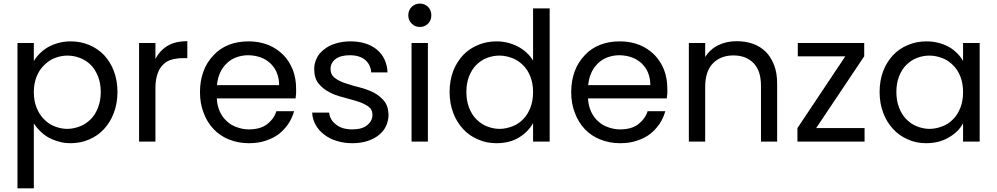

<svg xmlns="http://www.w3.org/2000/svg" viewBox="-20 -787 5541 1067"><path d="M168 -446.8Q178.2 -466.8 200.2 -488.8Q222.2 -510.7 245.1 -523.9Q271.5 -539.1 303.2 -547.9Q336.4 -557.1 373 -557.1Q427.2 -557.1 476.1 -537.1Q523.9 -516.6 558.1 -481Q594.2 -441.9 612.8 -392.1Q632.8 -338.9 632.8 -275.9Q632.8 -213.4 612.8 -160.2Q593.3 -107.9 558.1 -69.8Q523.9 -32.7 476.1 -12.2Q428.2 8.8 373 8.8Q334 8.8 304.2 -1Q272.5 -9.8 246.1 -24.9Q223.1 -38.1 201.2 -60.1Q180.7 -80.6 168 -101.1V259.8H77.1V-547.9H168ZM183.1 -189Q197.8 -151.4 224.1 -125Q250 -97.7 283.2 -85Q318.4 -70.8 354 -70.8Q387.7 -70.8 424.8 -85Q457 -97.2 484.9 -125Q509.8 -149.9 524.9 -189.9Q540 -228.5 540 -275.9Q540 -323.2 524.9 -361.8Q509.3 -401.4 484.9 -425.8Q459 -451.7 424.8 -464.8Q390.6 -478 354 -478Q318.4 -478 283.2 -463.9Q252.4 -452.1 224.1 -423.8Q197.3 -397 183.1 -360.8Q168 -322.3 168 -274.9Q168 -227.5 183.1 -189Z M752.9 -547.9H843.8V-459Q866.2 -504.4 910.6 -532.2Q954.1 -558.1 1021 -558.1V-463.9H996.6Q965.8 -463.9 935.5 -456.1Q907.2 -448.7 887.7 -429.2Q866.2 -409.2 856 -377.9Q843.8 -345.2 843.8 -297.9V0H752.9Z M1358.4 -480Q1326.7 -480 1295.4 -469.2Q1265.6 -459 1242.2 -437Q1217.8 -414.1 1204.1 -384.8Q1189.9 -354.5 1185.5 -314H1531.2Q1531.2 -352.1 1517.6 -384.8Q1505.4 -413.6 1480.5 -437Q1454.6 -459.5 1425.3 -469.2Q1392.1 -480 1358.4 -480ZM1091.3 -274.9Q1091.3 -338.9 1111.3 -392.1Q1129.9 -441.9 1167.5 -481Q1201.7 -518.1 1252.4 -538.1Q1300.3 -557.1 1362.3 -557.1Q1420.9 -557.1 1471.2 -537.1Q1518.1 -518.1 1554.2 -481.9Q1586.9 -449.2 1607.4 -398.9Q1625.5 -351.1 1625.5 -294.9V-267.1L1622.6 -240.2H1184.6Q1187.5 -197.3 1202.1 -166Q1216.8 -134.3 1241.2 -112.8Q1265.1 -90.3 1296.4 -80.1Q1329.1 -67.9 1362.3 -67.9Q1426.3 -67.9 1463.4 -96.2Q1502 -125.5 1516.1 -168.9H1614.3Q1603.5 -130.4 1582.5 -99.1Q1558.6 -64.5 1529.3 -42Q1498.5 -18.6 1455.6 -4.9Q1416.5 8.8 1362.3 8.8Q1304.7 8.8 1254.4 -11.2Q1203.6 -31.2 1168.5 -67.9Q1131.8 -106 1112.3 -158.2Q1091.3 -210.4 1091.3 -274.9Z M2139.2 -148.9Q2139.2 -116.7 2125 -85.9Q2112.8 -59.1 2085 -36.1Q2057.1 -14.2 2021 -2.9Q1983.4 8.8 1939 8.8Q1889.6 8.8 1851.1 -3.9Q1811.5 -15.6 1781.7 -39.1Q1750.5 -63 1734.9 -91.8Q1716.3 -123.5 1714.8 -161.1H1809.1Q1813.5 -120.1 1847.2 -95.2Q1880.4 -67.9 1938 -67.9Q1992.7 -67.9 2021 -91.8Q2049.8 -114.7 2049.8 -148.9Q2049.8 -179.2 2025.9 -195.8Q2002.4 -212.4 1965.8 -224.1Q1893.6 -244.6 1888.2 -246.1Q1841.8 -257.3 1810.1 -274.9Q1774.4 -293 1750 -323.2Q1726.1 -353 1726.1 -403.8Q1726.1 -433.1 1739.7 -462.9Q1752 -489.7 1780.8 -512.2Q1806.2 -533.2 1843.8 -544.9Q1882.8 -557.1 1926.8 -557.1Q2017.6 -557.1 2073.7 -512.2Q2129.4 -465.8 2133.8 -384.8H2043Q2040 -426.8 2009.8 -454.1Q1978 -480 1923.8 -480Q1873 -480 1844.7 -459Q1816.9 -437 1816.9 -403.8Q1816.9 -372.1 1840.8 -354Q1862.8 -336.4 1899.9 -324.2Q1937 -311.5 1977.1 -301.8Q2016.1 -292 2054.2 -273.9Q2089.4 -255.9 2113.8 -227.1Q2137.7 -198.7 2139.2 -148.9Z M2357.9 0H2267.1V-547.9H2357.9ZM2249 -702.1Q2249 -730 2268.1 -749Q2286.1 -767.1 2314 -767.1Q2339.4 -767.1 2358.9 -749Q2377 -729.5 2377 -702.1Q2377 -673.8 2358.9 -655.8Q2340.3 -637.2 2314 -637.2Q2285.2 -637.2 2268.1 -655.8Q2249 -673.3 2249 -702.1Z M2478.5 -275.9Q2478.5 -338.9 2498.5 -392.1Q2517.1 -440.9 2553.7 -481Q2588.9 -517.6 2636.7 -537.1Q2683.6 -557.1 2739.7 -557.1Q2802.2 -557.1 2859.4 -527.8Q2914.6 -497.1 2942.4 -450.2V-740.2H3034.7V0H2942.4V-103Q2916 -55.2 2865.7 -23.9Q2813.5 8.8 2738.8 8.8Q2682.1 8.8 2636.7 -12.2Q2588.9 -31.7 2553.7 -69.8Q2517.6 -108.9 2498.5 -160.2Q2478.5 -213.4 2478.5 -275.9ZM2571.8 -275.9Q2571.8 -227.1 2586.4 -189.9Q2601.6 -149.9 2626.5 -125Q2654.8 -96.7 2685.5 -85Q2720.7 -70.8 2756.3 -70.8Q2790.5 -70.8 2827.6 -85Q2862.3 -98.1 2887.7 -125Q2912.1 -149.4 2927.7 -189Q2942.4 -226.6 2942.4 -274.9Q2942.4 -323.2 2927.7 -360.8Q2913.1 -398.4 2887.7 -423.8Q2859.9 -451.7 2827.6 -463.9Q2790.5 -478 2756.3 -478Q2718.8 -478 2685.5 -464.8Q2653.3 -452.6 2626.5 -425.8Q2602.1 -401.4 2586.4 -361.8Q2571.8 -324.2 2571.8 -275.9Z M3421.4 -480Q3389.6 -480 3358.4 -469.2Q3328.6 -459 3305.2 -437Q3280.8 -414.1 3267.1 -384.8Q3252.9 -354.5 3248.5 -314H3594.2Q3594.2 -352.1 3580.6 -384.8Q3568.4 -413.6 3543.5 -437Q3517.6 -459.5 3488.3 -469.2Q3455.1 -480 3421.4 -480ZM3154.3 -274.9Q3154.3 -338.9 3174.3 -392.1Q3192.9 -441.9 3230.5 -481Q3264.6 -518.1 3315.4 -538.1Q3363.3 -557.1 3425.3 -557.1Q3483.9 -557.1 3534.2 -537.1Q3581.1 -518.1 3617.2 -481.9Q3649.9 -449.2 3670.4 -398.9Q3688.5 -351.1 3688.5 -294.9V-267.1L3685.5 -240.2H3247.6Q3250.5 -197.3 3265.1 -166Q3279.8 -134.3 3304.2 -112.8Q3328.1 -90.3 3359.4 -80.1Q3392.1 -67.9 3425.3 -67.9Q3489.3 -67.9 3526.4 -96.2Q3564.9 -125.5 3579.1 -168.9H3677.2Q3666.5 -130.4 3645.5 -99.1Q3621.6 -64.5 3592.3 -42Q3561.5 -18.6 3518.6 -4.9Q3479.5 8.8 3425.3 8.8Q3367.7 8.8 3317.4 -11.2Q3266.6 -31.2 3231.4 -67.9Q3194.8 -106 3175.3 -158.2Q3154.3 -210.4 3154.3 -274.9Z M4209 -310.1Q4209 -395 4167 -437Q4125 -479 4056.2 -479Q3985.8 -479 3942.9 -436Q3898.9 -392.1 3898.9 -303.2V0H3808.1V-547.9H3898.9V-470.2Q3926.3 -513.7 3972.2 -536.1Q4016.6 -558.1 4075.2 -558.1Q4120.6 -558.1 4164.1 -543.9Q4204.1 -529.3 4234.9 -500Q4264.2 -470.7 4281.7 -425.8Q4298.8 -381.8 4298.8 -323.2V0H4209Z M4784.7 -75.2V0H4411.6V-75.2L4677.7 -474.1H4413.6V-547.9H4782.7V-474.1L4515.6 -75.2Z M4868.2 -275.9Q4868.2 -338.9 4888.2 -392.1Q4906.7 -440.9 4943.4 -481Q4978.5 -517.6 5026.4 -537.1Q5073.2 -557.1 5128.4 -557.1Q5166 -557.1 5199.2 -547.9Q5231 -539.1 5257.3 -523.9Q5277.8 -512.2 5301.3 -488.8Q5319.8 -470.2 5332 -448.2V-547.9H5424.3V0H5332V-102.1Q5319.8 -78.6 5301.3 -60.1Q5280.3 -39.1 5255.4 -24.9Q5232.4 -9.8 5197.3 0Q5164.1 8.8 5127 8.8Q5070.8 8.8 5025.4 -12.2Q4977.5 -32.7 4943.4 -69.8Q4907.2 -108.9 4888.2 -160.2Q4868.2 -213.4 4868.2 -275.9ZM4961.4 -275.9Q4961.4 -227.1 4976.1 -189.9Q4991.2 -149.9 5016.1 -125Q5044.4 -96.7 5075.2 -85Q5110.4 -70.8 5146 -70.8Q5180.2 -70.8 5217.3 -85Q5252 -98.1 5277.3 -125Q5301.8 -149.4 5317.4 -189Q5332 -226.6 5332 -274.9Q5332 -323.2 5317.4 -360.8Q5302.7 -398.4 5277.3 -423.8Q5249.5 -451.7 5217.3 -463.9Q5180.2 -478 5146 -478Q5108.4 -478 5075.2 -464.8Q5043 -452.6 5016.1 -425.8Q4991.7 -401.4 4976.1 -361.8Q4961.4 -324.2 4961.4 -275.9Z"/></svg>

Font: PoppinsZ
Style: Regular
Weight: 400
Designer: Ninad Kale (Devanagari), Jonny Pinhorn (Latin)
Foundry: Indian Type Foundry
Version: Version 3.002;FEAKit 1.0